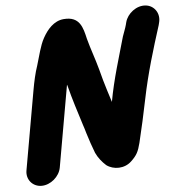

<svg xmlns="http://www.w3.org/2000/svg" viewBox="-57 -791 886 959"><g transform="rotate(-5 385.5 -311.0)"><path d="M211 32 283 -377C283 -376 285 -374 285 -372C303 -301 324 -237 345 -170C350 -156 354 -142 358 -128C369 -92 381 -57 393 -26C405 0 423 22 443 40C478 66 533 66 568 33C598 5 607 -13 618 -56C635 -127 651 -197 666 -272C692 -400 729 -520 765 -633L768 -645C781 -692 751 -733 709 -737C663 -742 616 -705 605 -662L602 -650C597 -631 589 -613 582 -592C554 -492 519 -384 499 -272L480 -332C470 -364 459 -402 450 -438C435 -494 416 -544 402 -597C389 -654 376 -712 295 -705C245 -701 211 -660 189 -620C168 -582 158 -533 143 -485C131 -451 121 -405 114 -365L44 32C36 77 68 115 113 115C158 115 203 77 211 32Z"/></g></svg>

Font: Blanket
Style: BlkObl
Weight: 900
Foundry: Cannot Into Space Fonts
Version: Version 0.9